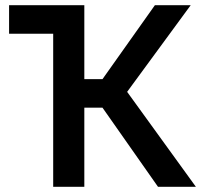

<svg xmlns="http://www.w3.org/2000/svg" viewBox="-20 -720 790 740"><path d="M185 -590H15V-700H305V-415H375L577 -700H715L470 -366L735 0H589L375 -305H305V0H185Z"/></svg>

Font: PT Root UI Bold
Style: Regular
Weight: 700
Designer: Vitaly Kuzmin
Foundry: ParaType Ltd.
Version: Version 2.000G